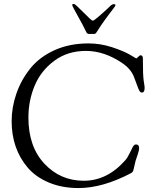

<svg xmlns="http://www.w3.org/2000/svg" viewBox="-20 -930 802 973"><path d="M353 -910H355Q361 -910 402.5 -867.5Q444 -825 450 -825Q456 -825 484 -849.5Q512 -874 522.5 -884Q533 -894 537 -898Q548 -909 556.5 -909Q565 -909 565 -904.5Q565 -900 556 -888.5Q547 -877 533.5 -859Q520 -841 511 -828.5Q502 -816 494.5 -805Q487 -794 483 -787.5Q479 -781 475 -775L469 -766Q464 -758 457 -758H431Q421 -758 417 -768Q402 -800 374 -849.5Q346 -899 346 -904.5Q346 -910 353 -910ZM428 -710Q489 -710 547 -691Q605 -672 638 -653L670 -634Q673 -634 680.5 -642Q688 -650 692 -650Q704 -650 704 -634Q704 -546 708.5 -519Q713 -492 713 -485Q713 -461 699 -461Q692 -461 687 -469Q682 -477 674.5 -498.5Q667 -520 659 -540Q643 -581 600 -610Q509 -672 415.5 -672Q322 -672 254.5 -621.5Q187 -571 155.5 -495.5Q124 -420 124 -334Q124 -187 205 -100.5Q286 -14 404.5 -14Q523 -14 614 -117Q626 -130 636 -151.5Q646 -173 653 -185.5Q660 -198 669 -198Q685 -198 685 -180Q685 -167 677.5 -146Q670 -125 667 -114.5Q664 -104 660.5 -87Q657 -70 654.5 -63.5Q652 -57 645 -53Q500 23 378 23Q294 23 227.5 -5Q161 -33 120.5 -80.5Q80 -128 59.5 -187Q39 -246 39 -316Q39 -386 63 -455.5Q87 -525 133.5 -583Q180 -641 256 -675.5Q332 -710 428 -710Z"/></svg>

Font: Sorts Mill Goudy
Style: Italic
Weight: 400
Italic angle: -7.40001°
Version: Version 003.101